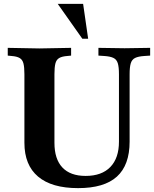

<svg xmlns="http://www.w3.org/2000/svg" viewBox="-20 -960 795 991"><path d="M383 11Q247 11 176.5 -48.5Q106 -108 106 -223V-577Q106 -613 101 -632.5Q96 -652 81.5 -660.5Q67 -669 40 -671L20 -673V-713L183 -710H184L347 -713V-673L327 -671Q300 -669 285.5 -660.5Q271 -652 266 -632.5Q261 -613 261 -577V-223Q261 -139 302 -95.5Q343 -52 422 -52Q505 -52 549.5 -98Q594 -144 594 -229V-577Q594 -614 588 -633.5Q582 -653 565.5 -661Q549 -669 518 -671L488 -673V-713L623 -711L755 -713V-673L725 -671Q694 -669 677.5 -661Q661 -653 655 -633.5Q649 -614 649 -577V-229Q649 -108 583.5 -48.5Q518 11 383 11ZM435 -760H405L278 -940H409Z"/></svg>

Font: Baskervville
Style: Bold
Weight: 700
Version: Version 1.100